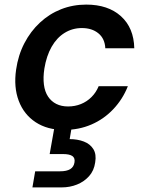

<svg xmlns="http://www.w3.org/2000/svg" viewBox="-20 -553 642 835"><path d="M259 12Q186 12 135 -21.5Q84 -55 61.5 -114.5Q39 -174 50 -250Q59 -313 86 -365Q113 -417 154 -455Q195 -493 246 -513Q297 -533 355 -533Q450 -533 506 -482.5Q562 -432 564 -343H438Q436 -385 408 -408Q380 -431 336 -431Q295 -431 261 -410Q227 -389 204.5 -349.5Q182 -310 173 -255Q167 -216 171 -185Q175 -154 189 -133Q203 -112 225 -101Q247 -90 276 -90Q306 -90 332 -100.5Q358 -111 378 -131Q398 -151 409 -178H536Q514 -122 473 -78.5Q432 -35 377.5 -11.5Q323 12 259 12ZM121 262 133 192H241Q270 192 285.5 182.5Q301 173 304 153Q307 134 294.5 125.5Q282 117 254 117H196L218 -7H293L283 52Q317 52 344.5 62.5Q372 73 386 95.5Q400 118 394 153Q389 189 367.5 213Q346 237 315 249.5Q284 262 248 262Z"/></svg>

Font: DM Sans 10pt SemiBold
Style: Italic
Weight: 600
Italic angle: -10°
Version: Version 4.004;gftools[0.9.30]